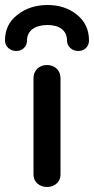

<svg xmlns="http://www.w3.org/2000/svg" viewBox="-68 -732 376 768"><path d="M-48 -570C-48 -546 -28 -528 -3 -528C22 -528 40 -546 40 -570C40 -610 73 -632 122 -632C170 -632 200 -610 200 -570C200 -546 220 -528 245 -528C270 -528 288 -546 288 -570C288 -613 272 -647 240 -673C208 -699 169 -712 122 -712C75 -712 35 -699 2 -673C-32 -647 -48 -613 -48 -570ZM120 16C148 16 174 -2 174 -34V-418C174 -454 148 -472 120 -472C92 -472 66 -454 66 -418V-34C66 -2 92 16 120 16Z"/></svg>

Font: Dongle
Style: Regular
Weight: 400
Designer: Yanghee Ryu
Foundry: Yanghee Ryu
Version: Version 2.000